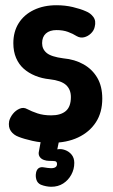

<svg xmlns="http://www.w3.org/2000/svg" viewBox="-20 -533 432 734"><path d="M176 13Q137 13 104 5.5Q71 -2 51 -10Q32 -17 21.5 -32Q11 -47 15 -70Q19 -85 29.5 -98Q40 -111 55 -117.5Q70 -124 84 -116Q101 -107 123.5 -99.5Q146 -92 176 -92Q212 -92 231.5 -108.5Q251 -125 251 -162Q251 -191 232.5 -208Q214 -225 170 -230Q140 -233 114.5 -243.5Q89 -254 70.5 -270.5Q52 -287 41.5 -311.5Q31 -336 31 -368Q31 -412 51.5 -444.5Q72 -477 109.5 -495Q147 -513 196 -513Q229 -513 258.5 -506Q288 -499 308 -490Q326 -483 337 -468Q348 -453 342 -430Q339 -416 327.5 -405Q316 -394 301.5 -390.5Q287 -387 273 -395Q259 -404 240 -411Q221 -418 196 -418Q170 -418 155.5 -405Q141 -392 141 -368Q141 -345 158.5 -330.5Q176 -316 222 -310Q266 -306 299.5 -287Q333 -268 352 -235.5Q371 -203 371 -156Q371 -103 346.5 -65.5Q322 -28 278.5 -7.5Q235 13 176 13ZM176 181Q167 181 156.5 179Q146 177 136 173Q123 167 119 153.5Q115 140 118 127V126Q124 102 149 107Q156 108 162.5 109Q169 110 175 110Q198 110 198 94Q198 84 189.5 83Q181 82 168 82Q158 82 148 78.5Q138 75 132.5 67.5Q127 60 128 50L139 -10H209L199 38Q213 35 228.5 40.5Q244 46 254 58.5Q264 71 264 90Q264 114 252.5 135Q241 156 221.5 168.5Q202 181 176 181Z"/></svg>

Font: Winky Sans Medium
Style: Regular
Weight: 500
Designer: Simon Atzbach
Foundry: typofactur
Version: Version 1.205